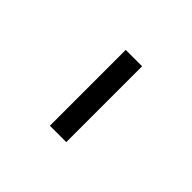

<svg xmlns="http://www.w3.org/2000/svg" viewBox="38 -968 530 530"><g transform="rotate(-45 303.0 -703.0)"><path d="M155 -735H451V-671H155Z"/></g></svg>

Font: 思源黑体R
Style: Regular
Weight: 400
Designer: Ryoko NISHIZUKA  (kana & ideographs); Paul D. Hunt (Latin, Greek & Cyrillic); Wenlong ZHANG  (bopomofo); Sandoll Communi
Foundry: Adobe Systems Incorporated
Version: Version 1.00 June 24, 2014, initial release